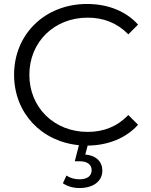

<svg xmlns="http://www.w3.org/2000/svg" viewBox="-20 -727 759 968"><path d="M381 221C450 221 496 187 496 133C496 89 466 57 410 52L422 7C524 6 615 -30 676 -98L627 -147C570 -88 501 -62 422 -62C253 -62 128 -185 128 -350C128 -515 253 -638 422 -638C501 -638 570 -612 627 -554L676 -603C614 -672 522 -707 419 -707C208 -707 51 -556 51 -350C51 -157 189 -13 378 5L357 86H381C422 86 442 104 442 131C442 160 420 177 381 177C357 177 334 171 315 158L297 197C321 213 349 221 381 221Z"/></svg>

Font: Montserrat-Alt1
Style: Regular
Weight: 400
Designer: Differentunic
Foundry: Differentunic
Version: Version 7.222